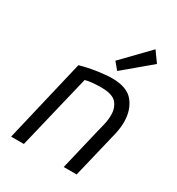

<svg xmlns="http://www.w3.org/2000/svg" viewBox="-183 -889 927 1005"><g transform="rotate(30 280.0 -387.0)"><path d="M36 0 154 -500Q204 -514 255.5 -521.5Q307 -529 343 -529Q433 -529 471.5 -481Q510 -433 510 -360Q510 -336 505.5 -310Q501 -284 494 -258L432 0H354L410 -236Q418 -267 425.5 -299Q433 -331 433 -359Q433 -403 408.5 -431Q384 -459 317 -459Q289 -459 263 -456.5Q237 -454 221 -449L113 0ZM345 -575 310 -617 462 -774 507 -711Z"/></g></svg>

Font: Ubuntu Sans Mono
Style: Italic
Weight: 400
Italic angle: -13.5°
Monospace: yes
Designer: Dalton Maag Ltd
Foundry: Dalton Maag Ltd
Version: Version 1.006